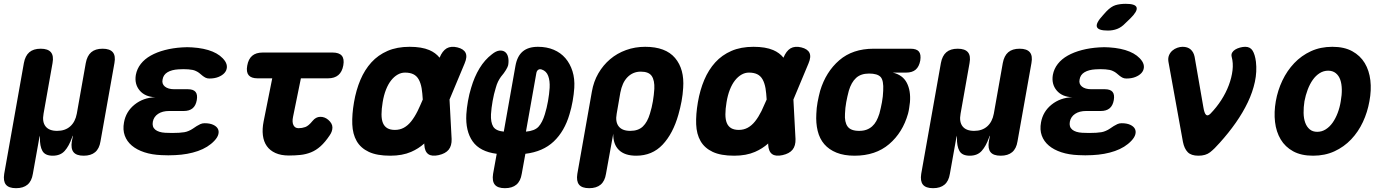

<svg xmlns="http://www.w3.org/2000/svg" viewBox="-55 -805 7275 1005"><path d="M29 180Q-9 180 -24 161.5Q-39 143 -33 105L70 -475Q77 -513 98.5 -531.5Q120 -550 158 -550Q196 -550 211.5 -531.5Q227 -513 220 -475L173 -210Q165 -167 183.5 -143.5Q202 -120 244 -120Q286 -120 312.5 -143.5Q339 -167 347 -210L394 -475Q401 -513 422.5 -531.5Q444 -550 482 -550Q520 -550 535.5 -531.5Q551 -513 544 -475L471 -65Q465 -27 443 -8.5Q421 10 383 10Q345 10 330 -8.5Q315 -27 321 -65L325 -85Q327 -95 326 -95Q326 -95 326 -95Q325 -95 322 -85Q306 -40 283.5 -15Q261 10 221 10Q181 10 167 -15Q153 -40 154 -85Q154 -95 153.5 -95Q153 -95 151 -85L117 105Q111 143 89 161.5Q67 180 29 180Z M1123 -485Q1134 -468 1132.5 -451.5Q1131 -435 1119.5 -422.5Q1108 -410 1088 -402Q1068 -394 1041 -394Q1029 -394 1020.5 -398.5Q1012 -403 1004.5 -409Q997 -415 989.5 -421.5Q982 -428 971 -433Q963 -437 953.5 -439Q944 -441 931 -442Q918 -443 905 -443Q892 -443 879 -442Q844 -440 822 -427Q800 -414 796 -389Q791 -366 808 -352Q825 -338 857 -338H928Q957 -338 968.5 -324Q980 -310 975 -281Q970 -252 953 -238Q936 -224 907 -224H830Q795 -224 772.5 -209Q750 -194 745 -168Q740 -141 757.5 -126.5Q775 -112 810 -110Q828 -109 846 -109Q864 -109 882 -110Q898 -111 910 -113Q922 -115 933 -120Q945 -125 955 -132Q965 -139 974.5 -145Q984 -151 994 -155.5Q1004 -160 1016 -160Q1043 -160 1060.5 -152Q1078 -144 1085 -131.5Q1092 -119 1088 -102.5Q1084 -86 1067 -68Q1034 -33 981 -14.5Q928 4 862 7Q844 8 826 8Q808 8 790 7Q740 5 700.5 -8Q661 -21 635 -43Q609 -65 598 -95.5Q587 -126 594 -164Q604 -221 649.5 -257.5Q695 -294 758 -296Q704 -298 676 -331.5Q648 -365 656 -413Q662 -445 682 -470.5Q702 -496 734 -514Q766 -532 808 -543Q850 -554 899 -557Q912 -558 925 -558Q938 -558 951 -557Q1014 -553 1057.5 -535Q1101 -517 1123 -485Z M1686 -530Q1720 -530 1734 -513.5Q1748 -497 1742 -463Q1736 -429 1716 -412Q1696 -395 1662 -395H1520L1479 -194Q1476 -180 1476.5 -169Q1477 -158 1481 -150Q1485 -142 1491.5 -138Q1498 -134 1508 -134Q1526 -134 1543 -140Q1560 -146 1581 -172Q1598 -193 1621 -193.5Q1644 -194 1663 -178Q1685 -159 1685 -138Q1685 -117 1671 -97Q1647 -61 1623 -39.5Q1599 -18 1572.5 -7.5Q1546 3 1517.5 6Q1489 9 1457 9Q1416 9 1387 -4Q1358 -17 1341.5 -40.5Q1325 -64 1321 -97Q1317 -130 1325 -170L1370 -395H1293Q1260 -395 1246.5 -411.5Q1233 -428 1239 -461Q1245 -496 1265 -513Q1285 -530 1320 -530Z M2309 -77Q2310 -42 2293.5 -21.5Q2277 -1 2241 7Q2205 15 2186.5 1.5Q2168 -12 2166 -47V-54Q2136 -27 2097 -10Q2051 10 1988 10Q1918 10 1875.5 -10Q1833 -30 1812 -66.5Q1791 -103 1789 -154.5Q1787 -206 1798 -270Q1809 -334 1831.5 -387Q1854 -440 1889 -478.5Q1924 -517 1973.5 -538.5Q2023 -560 2089 -560Q2152 -560 2192 -543Q2225 -529 2246 -503Q2260 -538 2283 -552Q2306 -565 2339 -557Q2372 -549 2382 -528.5Q2392 -508 2377 -473L2298 -284ZM2158 -284Q2156 -318 2152 -343Q2147 -371 2136.5 -389.5Q2126 -408 2108.5 -416.5Q2091 -425 2065 -425Q2045 -425 2026.5 -414.5Q2008 -404 1992.5 -384.5Q1977 -365 1965.5 -336Q1954 -307 1948 -270Q1942 -234 1942 -206.5Q1942 -179 1949.5 -161Q1957 -143 1972.5 -134Q1988 -125 2012 -125Q2038 -125 2059 -136.5Q2080 -148 2097.5 -170Q2115 -192 2131 -224Q2144 -251 2158 -284Z M2588 180Q2550 180 2535 161.5Q2520 143 2526 105L2545 0Q2457 -11 2419 -65Q2381 -119 2386 -207Q2388 -239 2394.5 -276Q2401 -313 2411 -345Q2428 -403 2455 -447.5Q2482 -492 2520 -521Q2541 -538 2558.5 -540Q2576 -542 2588 -533.5Q2600 -525 2604.5 -506.5Q2609 -488 2605 -464Q2603 -455 2593.5 -439Q2584 -423 2567 -403Q2559 -392 2552 -378Q2545 -364 2540 -345Q2530 -313 2523.5 -276Q2517 -239 2515 -207Q2513 -165 2526.5 -142.5Q2540 -120 2582 -116L2643 -460Q2652 -511 2681 -535.5Q2710 -560 2761 -560Q2807 -560 2843.5 -544.5Q2880 -529 2904.5 -500.5Q2929 -472 2941.5 -432.5Q2954 -393 2951 -345Q2949 -313 2942.5 -276Q2936 -239 2926 -207Q2900 -118 2843.5 -64.5Q2787 -11 2695 0L2676 105Q2670 143 2648 161.5Q2626 180 2588 180ZM2752 -420 2698 -116Q2744 -120 2764 -142Q2784 -164 2797 -207Q2807 -239 2813.5 -276Q2820 -313 2822 -345Q2824 -382 2814.5 -407.5Q2805 -433 2781 -441Q2770 -445 2762 -439.5Q2754 -434 2752 -420Z M3029 180Q2991 180 2976 161.5Q2961 143 2967 105L3043 -325Q3052 -378 3077 -421Q3102 -464 3138.5 -495Q3175 -526 3222 -543Q3269 -560 3322 -560Q3429 -560 3478.5 -501.5Q3528 -443 3521 -345Q3519 -310 3512.5 -275Q3506 -240 3496 -205Q3468 -106 3413.5 -48Q3359 10 3275 10Q3215 10 3184.5 -20Q3154 -50 3155 -105L3117 105Q3111 143 3089 161.5Q3067 180 3029 180ZM3244 -120Q3286 -120 3310 -143Q3334 -166 3347 -210Q3357 -242 3362.5 -275Q3368 -308 3370 -340Q3372 -384 3356.5 -407Q3341 -430 3299 -430Q3278 -430 3260.5 -422.5Q3243 -415 3229 -400.5Q3215 -386 3206 -366Q3197 -346 3192 -320L3173 -210Q3165 -167 3183.5 -143.5Q3202 -120 3244 -120Z M4109 -77Q4110 -42 4093.5 -21.5Q4077 -1 4041 7Q4005 15 3986.5 1.5Q3968 -12 3966 -47V-54Q3936 -27 3897 -10Q3851 10 3788 10Q3718 10 3675.5 -10Q3633 -30 3612 -66.5Q3591 -103 3589 -154.5Q3587 -206 3598 -270Q3609 -334 3631.5 -387Q3654 -440 3689 -478.5Q3724 -517 3773.5 -538.5Q3823 -560 3889 -560Q3952 -560 3992 -543Q4025 -529 4046 -503Q4060 -538 4083 -552Q4106 -565 4139 -557Q4172 -549 4182 -528.5Q4192 -508 4177 -473L4098 -284ZM3958 -284Q3956 -318 3952 -343Q3947 -371 3936.5 -389.5Q3926 -408 3908.5 -416.5Q3891 -425 3865 -425Q3845 -425 3826.5 -414.5Q3808 -404 3792.5 -384.5Q3777 -365 3765.5 -336Q3754 -307 3748 -270Q3742 -234 3742 -206.5Q3742 -179 3749.5 -161Q3757 -143 3772.5 -134Q3788 -125 3812 -125Q3838 -125 3859 -136.5Q3880 -148 3897.5 -170Q3915 -192 3931 -224Q3944 -251 3958 -284Z M4688 -425H4618Q4670 -413 4691.5 -371.5Q4713 -330 4708 -270L4704 -240Q4702 -225 4698 -210Q4670 -111 4599 -50.5Q4528 10 4418 10Q4363 10 4323.5 -6Q4284 -22 4259.5 -50.5Q4235 -79 4225 -120Q4215 -161 4218 -210Q4219 -240 4224.5 -270Q4230 -300 4238 -330Q4268 -429 4338 -489.5Q4408 -550 4518 -550H4711Q4743 -550 4755 -535Q4767 -520 4762 -488Q4756 -456 4738 -440.5Q4720 -425 4688 -425ZM4442 -120Q4464 -120 4480.5 -126Q4497 -132 4510 -143.5Q4523 -155 4532 -171.5Q4541 -188 4548 -210Q4556 -240 4561.5 -270Q4567 -300 4568 -330Q4571 -384 4554.5 -402Q4538 -420 4494 -420Q4451 -420 4426 -397Q4401 -374 4388 -330Q4380 -300 4374.5 -270Q4369 -240 4368 -210Q4365 -166 4381.5 -143Q4398 -120 4442 -120Z M4829 180Q4791 180 4776 161.5Q4761 143 4767 105L4870 -475Q4877 -513 4898.5 -531.5Q4920 -550 4958 -550Q4996 -550 5011.5 -531.5Q5027 -513 5020 -475L4973 -210Q4965 -167 4983.5 -143.5Q5002 -120 5044 -120Q5086 -120 5112.5 -143.5Q5139 -167 5147 -210L5194 -475Q5201 -513 5222.5 -531.5Q5244 -550 5282 -550Q5320 -550 5335.5 -531.5Q5351 -513 5344 -475L5271 -65Q5265 -27 5243 -8.5Q5221 10 5183 10Q5145 10 5130 -8.5Q5115 -27 5121 -65L5125 -85Q5127 -95 5126 -95Q5126 -95 5126 -95Q5125 -95 5122 -85Q5106 -40 5083.5 -15Q5061 10 5021 10Q4981 10 4967 -15Q4953 -40 4954 -85Q4954 -95 4953.5 -95Q4953 -95 4951 -85L4917 105Q4911 143 4889 161.5Q4867 180 4829 180Z M5923 -485Q5934 -468 5932.5 -451.5Q5931 -435 5919.5 -422.5Q5908 -410 5888 -402Q5868 -394 5841 -394Q5829 -394 5820.5 -398.5Q5812 -403 5804.5 -409Q5797 -415 5789.5 -421.5Q5782 -428 5771 -433Q5763 -437 5753.5 -439Q5744 -441 5731 -442Q5718 -443 5705 -443Q5692 -443 5679 -442Q5644 -440 5622 -427Q5600 -414 5596 -389Q5591 -366 5608 -352Q5625 -338 5657 -338H5728Q5757 -338 5768.5 -324Q5780 -310 5775 -281Q5770 -252 5753 -238Q5736 -224 5707 -224H5630Q5595 -224 5572.5 -209Q5550 -194 5545 -168Q5540 -141 5557.5 -126.5Q5575 -112 5610 -110Q5628 -109 5646 -109Q5664 -109 5682 -110Q5698 -111 5710 -113Q5722 -115 5733 -120Q5745 -125 5755 -132Q5765 -139 5774.5 -145Q5784 -151 5794 -155.5Q5804 -160 5816 -160Q5843 -160 5860.5 -152Q5878 -144 5885 -131.5Q5892 -119 5888 -102.5Q5884 -86 5867 -68Q5834 -33 5781 -14.5Q5728 4 5662 7Q5644 8 5626 8Q5608 8 5590 7Q5540 5 5500.5 -8Q5461 -21 5435 -43Q5409 -65 5398 -95.5Q5387 -126 5394 -164Q5404 -221 5449.5 -257.5Q5495 -294 5558 -296Q5504 -298 5476 -331.5Q5448 -365 5456 -413Q5462 -445 5482 -470.5Q5502 -496 5534 -514Q5566 -532 5608 -543Q5650 -554 5699 -557Q5712 -558 5725 -558Q5738 -558 5751 -557Q5814 -553 5857.5 -535Q5901 -517 5923 -485ZM5835 -683Q5815 -662 5792.5 -653.5Q5770 -645 5744 -645Q5693 -645 5686.5 -664.5Q5680 -684 5718 -725L5736 -745Q5761 -771 5784 -778Q5807 -785 5838 -785Q5889 -785 5894.5 -765.5Q5900 -746 5861 -708Z M6137 -62 6061 -482Q6058 -501 6064 -515.5Q6070 -530 6081.5 -540Q6093 -550 6107.5 -555Q6122 -560 6135 -560Q6162 -560 6177.5 -546Q6193 -532 6198 -508L6244 -243Q6249 -212 6258 -204Q6267 -196 6281 -210Q6313 -243 6337.5 -281Q6362 -319 6377 -359Q6392 -399 6396.5 -437Q6401 -475 6392 -508Q6389 -520 6394.5 -529.5Q6400 -539 6410.5 -545.5Q6421 -552 6435.5 -556Q6450 -560 6463 -560Q6489 -560 6501.5 -540Q6514 -520 6519 -482Q6525 -430 6513.5 -376.5Q6502 -323 6476.5 -269.5Q6451 -216 6413.5 -162.5Q6376 -109 6329 -57Q6302 -26 6279 -8Q6256 10 6218 10Q6180 10 6162 -8.5Q6144 -27 6137 -62Z M6818 10Q6756 10 6714 -13Q6672 -36 6648.5 -75.5Q6625 -115 6619 -166.5Q6613 -218 6623 -275Q6633 -332 6657.5 -383.5Q6682 -435 6719.5 -474.5Q6757 -514 6807 -537Q6857 -560 6919 -560Q6981 -560 7023 -537Q7065 -514 7088.5 -475Q7112 -436 7118 -384.5Q7124 -333 7113 -275Q7103 -218 7079 -166.5Q7055 -115 7017.5 -75.5Q6980 -36 6930 -13Q6880 10 6818 10ZM6840 -115Q6864 -115 6884.5 -128Q6905 -141 6920.5 -163Q6936 -185 6947 -214Q6958 -243 6963 -275Q6969 -308 6968.5 -337Q6968 -366 6960.5 -387.5Q6953 -409 6937 -422Q6921 -435 6897 -435Q6873 -435 6852.5 -422Q6832 -409 6816.5 -387Q6801 -365 6790 -336Q6779 -307 6773 -275Q6768 -243 6768.5 -214Q6769 -185 6777 -163Q6785 -141 6800.5 -128Q6816 -115 6840 -115Z"/></svg>

Font: Maple Mono NL ExtraBold
Style: Italic
Weight: 800
Italic angle: -10°
Monospace: yes
Designer: subframe7536
Version: Version 7.000